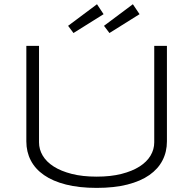

<svg xmlns="http://www.w3.org/2000/svg" viewBox="-20 -892 931 925"><path d="M784.2 -210.9Q784.2 -160.6 762.9 -119.4Q741.7 -78.1 699.5 -48.6Q657.2 -19 593.8 -2.9Q530.3 13.2 445.8 13.2Q361.3 13.2 297.9 -2.9Q234.4 -19 191.9 -48.6Q149.4 -78.1 128.2 -119.4Q106.9 -160.6 106.9 -210.9V-670.9H168V-206.1Q168 -172.4 185.8 -142.3Q203.6 -112.3 238.8 -89.8Q273.9 -67.4 325.7 -54.2Q377.4 -41 445.8 -41Q513.7 -41 565.4 -54.2Q617.2 -67.4 652.3 -89.8Q687.5 -112.3 705.3 -142.3Q723.1 -172.4 723.1 -206.1V-670.9H784.2V-210.9ZM479 -823.7 334 -732.9 308.1 -767.6 447.3 -871.6ZM652.3 -823.7 507.3 -732.9 481 -767.6 620.1 -871.6Z"/></svg>

Font: Syncopate
Style: Regular
Weight: 400
Width: 7
Version: Version 001.001